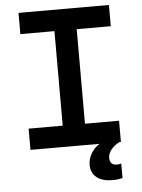

<svg xmlns="http://www.w3.org/2000/svg" viewBox="-65 -850 829 1117"><g transform="rotate(-5 350.0 -291.5)"><path d="M86 0V-124H285V-676H86V-800H614V-676H415V-124H614V0ZM546 217Q487 217 454 190.5Q421 164 421 117Q421 84 439 52.5Q457 21 489 0L545 -2L605 0Q574 16 556 39Q538 62 538 86Q538 129 579 129Q593 129 605 125V210Q594 213 579.5 215Q565 217 546 217Z"/></g></svg>

Font: Martian Mono Medium
Style: Regular
Weight: 500
Monospace: yes
Designer: Roman Shamin
Foundry: Evil Martians
Version: Version 1.000; ttfautohint (v1.8.4.7-5d5b)